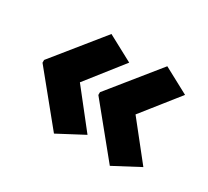

<svg xmlns="http://www.w3.org/2000/svg" viewBox="-101 -669 848 783"><g transform="rotate(30 322.5 -277.5)"><path d="M38 -283 223 -512 344 -447 210 -277 344 -107 223 -43 38 -270ZM301 -283 486 -512 607 -447 472 -277 607 -107 486 -43 301 -270Z"/></g></svg>

Font: Noto Sans Arabic Extra
Style: Regular
Weight: 800
Designer: Nadine Chahine - Monotype Design Team
Foundry: Monotype Imaging Inc.
Version: Version 1.902